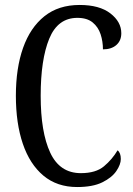

<svg xmlns="http://www.w3.org/2000/svg" viewBox="-20 -744 538 774"><path d="M291 10Q210 10 155 -36Q100 -82 72 -164.5Q44 -247 44 -358Q44 -469 73 -551Q102 -633 159 -678.5Q216 -724 301 -724Q381 -724 425 -690Q469 -656 469 -610Q469 -580 449 -562.5Q429 -545 395 -545Q395 -577 385.5 -606Q376 -635 353.5 -653.5Q331 -672 292 -672Q213 -672 178.5 -588Q144 -504 144 -358Q144 -211 182.5 -128.5Q221 -46 306 -46Q366 -46 399 -73.5Q432 -101 454 -138Q467 -128 467 -103Q467 -81 449 -54.5Q431 -28 392.5 -9Q354 10 291 10Z"/></svg>

Font: Noto Serif Ethiopic ExtraCondensed
Style: Regular
Weight: 400
Width: 2
Designer: Monotype Design Team
Foundry: Monotype Imaging Inc.
Version: Version 2.102; ttfautohint (v1.8.4.7-5d5b)